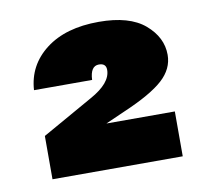

<svg xmlns="http://www.w3.org/2000/svg" viewBox="-52 -771 506 475"><g transform="rotate(-10 201.5 -534.0)"><path d="M37.1 -577.1Q41 -639.2 90.8 -677.5Q140.6 -715.8 224.1 -715.8Q300.8 -715.8 339.4 -682.9Q377.9 -649.9 377.9 -606Q377.9 -570.8 348.1 -543.7Q318.4 -516.6 249 -486.8L199.2 -464.8H371.1V-352.1H43.9V-460.9L171.9 -533.2Q224.1 -562 224.1 -595.2Q224.1 -611.8 206.1 -611.8Q184.6 -611.8 183.1 -577.1Z"/></g></svg>

Font: Poppins ExtraBold
Style: Regular
Weight: 800
Designer: Ninad Kale (Devanagari), Jonny Pinhorn (Latin)
Foundry: Indian Type Foundry
Version: Version 3.200;PS 1.000;hotconv 16.6.54;makeotf.lib2.5.65590